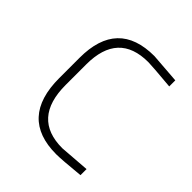

<svg xmlns="http://www.w3.org/2000/svg" viewBox="-151 -608 716 716"><g transform="rotate(45 207.5 -250.0)"><path d="M256 -509 375 -500V-468Q274 -477 256 -477Q98 -477 98 -307V-199Q98 -23 256 -23L375 -32V0Q284 9 256 9Q63 9 63 -200V-307Q63 -509 256 -509Z"/></g></svg>

Font: TypoPRO Titillium Title
Style: Regular
Weight: 250
Designer: Campivisivi
Foundry: Accademia di Belle Arti di Urbino and students of MA course of Visual design
Version: 1.000